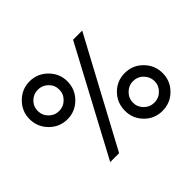

<svg xmlns="http://www.w3.org/2000/svg" viewBox="-146 -906 1144 1144"><g transform="rotate(-45 426.5 -333.5)"><path d="M283 4H208L567 -668H644ZM368 -517Q368 -450 321 -403Q274 -356 208.5 -356Q143 -356 96 -403Q49 -450 49 -517Q49 -582 96 -629Q143 -676 208.5 -676Q274 -676 321 -629Q368 -582 368 -517ZM144.5 -580Q118 -554 118 -516.5Q118 -479 144.5 -452.5Q171 -426 208 -426Q245 -426 272 -452.5Q299 -479 299 -516.5Q299 -554 272 -580Q245 -606 208 -606Q171 -606 144.5 -580ZM644 9Q578 9 532 -37.5Q486 -84 486 -149Q486 -217 532 -263.5Q578 -310 644 -310Q711 -310 757.5 -263Q804 -216 804 -150Q804 -84 757.5 -37.5Q711 9 644 9ZM644 -241Q608 -241 581 -214Q554 -187 554 -150Q554 -113 581 -86.5Q608 -60 645 -60Q682 -60 709 -86.5Q736 -113 736 -150Q736 -187 709.5 -214Q683 -241 644 -241Z"/></g></svg>

Font: Hind Siliguri Fixed
Style: Regular
Weight: 400
Designer: Jyotish Sonowal
Foundry: Indian Type Foundry
Version: Version 1.001;October 28, 2021;FontCreator 12.0.0.2565 64-bi